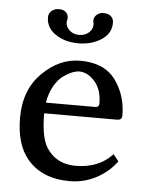

<svg xmlns="http://www.w3.org/2000/svg" viewBox="-48 -663 550 713"><g transform="rotate(5 226.5 -306.5)"><path d="M347.2 -589.8Q347.2 -549.8 311 -526.4Q274.9 -502.9 224.9 -502.9Q174.8 -502.9 139.9 -526.9Q105 -550.8 105 -589.8Q105 -604 116 -613.5Q127 -623 144 -623Q160.2 -623 169.2 -614.5Q178.2 -606 178.2 -592.8Q178.2 -587.9 177 -585Q175.8 -582 175.8 -577.1Q175.8 -560.1 189.9 -547.1Q204.1 -534.2 226.1 -534.2Q247.1 -534.2 261.5 -546.6Q275.9 -559.1 275.9 -576.2Q275.9 -582 274.9 -585Q273.9 -586.9 273.9 -591.8Q273.9 -605 284.4 -614Q294.9 -623 309.1 -623Q327.1 -623 337.2 -614Q347.2 -605 347.2 -589.8ZM125 -272.9H309.1Q323.2 -272.9 323.2 -287.1Q323.2 -338.9 296.6 -368.9Q270 -398.9 238.8 -398.9Q227.5 -398.9 213.4 -393.6Q199.2 -388.2 180.7 -375.5Q162.1 -362.8 146.5 -335.9Q130.9 -309.1 125 -272.9ZM392.1 -104 412.1 -79.1Q383.3 -39.1 337.2 -14.6Q291 9.8 237.8 9.8Q133.8 9.8 79.1 -56.2Q34.2 -110.4 34.2 -209Q34.2 -313 97.7 -376Q161.1 -439 238.8 -439Q328.6 -439 370.4 -382.1Q412.1 -325.2 412.1 -250Q412.1 -232.9 394 -232.9H122.1Q122.1 -144 146 -106Q182.1 -48.8 254.9 -48.8Q341.3 -48.8 392.1 -104Z"/></g></svg>

Font: Biolilbert
Style: Regular
Weight: 400
Designer: Philipp H. Poll
Foundry: Philipp H. Poll
Version: Version 1.1.0